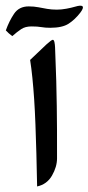

<svg xmlns="http://www.w3.org/2000/svg" viewBox="-48 -654 311 675"><path d="M82.5 1.5Q117 -5.9 134.8 -36.7Q152.5 -67.5 152.5 -97.5Q152.5 -155.8 152.4 -198.6Q152.2 -241.3 151.6 -280.9Q151.1 -320.5 149.8 -368.9Q148.5 -417.3 145.6 -487Q145.2 -497.6 143.4 -505.9Q141.5 -514.1 137.5 -514.1Q133.5 -514.1 116.2 -498.7L57.9 -443.3Q62.3 -415.5 65.8 -380.8Q69.3 -346.2 72.1 -305.1Q74.8 -264 76.6 -216.4Q78.5 -168.7 79.9 -114.2Q81.4 -59.8 82.5 1.5ZM128.7 -556.3Q170.9 -556.3 193.1 -570.6Q215.3 -584.9 234 -609.1Q247.2 -626.3 242.2 -631.6Q237.3 -637 215.6 -630.4Q203.2 -626.7 185.4 -623.4Q167.6 -620.1 152.2 -620.1Q133.5 -620.1 117.9 -622.8Q102.3 -625.6 86.9 -628.5Q71.5 -631.5 52.8 -631.5Q18.7 -631.5 1.3 -605.4Q-16.1 -579.4 -27.5 -547.1Q-18.3 -536.9 -4.8 -527Q12.1 -542 26.4 -551.5Q40.7 -561.1 62.7 -561.1Q84 -561.1 97.4 -558.7Q110.7 -556.3 128.7 -556.3Z"/></svg>

Font: Parastoo
Style: Regular
Weight: 400
Foundry: Saber Rastikerdar (saber.rastikerdar@gmail.com)
Version: Version 3.000